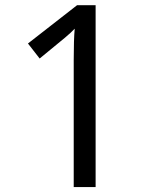

<svg xmlns="http://www.w3.org/2000/svg" viewBox="-20 -786 612 754"><path d="M355.5 -51.3H269.5V-550.3Q269.5 -630.9 273.4 -673.3Q259.3 -658.2 235.4 -638.2L135.7 -556.2L89.8 -615.2L282.7 -765.6H355.5Z"/></svg>

Font: Noto Sans Tamil UI
Style: Regular
Weight: 400
Designer: Monotype Design Team
Foundry: Monotype Imaging Inc.
Version: Version 1.07